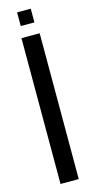

<svg xmlns="http://www.w3.org/2000/svg" viewBox="-123 -815 413 848"><g transform="rotate(-15 83.5 -391.0)"><path d="M125 0H41.7V-666.7H125ZM115 -719.2H52.5V-781.7H115Z"/></g></svg>

Font: Yulong
Style: Regular
Weight: 400
Designer: GGBotNet
Foundry: f0n7.com
Version: 1.00